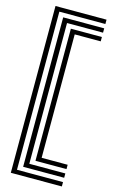

<svg xmlns="http://www.w3.org/2000/svg" viewBox="-147 -856 671 1112"><g transform="rotate(15 188.0 -300.0)"><path d="M40 200V-800H346V-774H70V174H346V200ZM100 148V-748H346V-722H130V122H346V148ZM160 96V-696H346V-670H190V70H346V96Z"/></g></svg>

Font: Big Shoulders Inline Display Black
Style: Regular
Weight: 900
Designer: Patric King
Foundry: XO Type Co
Version: Version 1.000